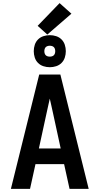

<svg xmlns="http://www.w3.org/2000/svg" viewBox="-20 -1214 640 1234"><path d="M50 0 232 -735H368L550 0H427L392 -159H208L173 0ZM370 -260 320 -490Q315 -513 310 -535.5Q305 -558 300 -580Q295 -558 290 -535.5Q285 -513 280 -490L230 -260ZM300 -782Q279 -782 259 -788.5Q239 -795 224.5 -809.5Q210 -824 203.5 -844Q197 -864 197 -885Q197 -906 203.5 -926Q210 -946 224.5 -960.5Q239 -975 259 -981.5Q279 -988 300 -988Q321 -988 341 -981.5Q361 -975 375.5 -960.5Q390 -946 396.5 -926Q403 -906 403 -885Q403 -864 396.5 -844Q390 -824 375.5 -809.5Q361 -795 341 -788.5Q321 -782 300 -782ZM300 -850Q307 -850 314 -852Q321 -854 326 -859Q331 -864 333 -871Q335 -878 335 -885Q335 -892 333 -899Q331 -906 326 -911Q321 -916 314 -918Q307 -920 300 -920Q293 -920 286 -918Q279 -916 274 -911Q269 -906 267 -899Q265 -892 265 -885Q265 -878 267 -871Q269 -864 274 -859Q279 -854 286 -852Q293 -850 300 -850ZM284 -992 222 -1048 363 -1194 439 -1126Z"/></svg>

Font: Iosevka Extended
Style: Bold
Weight: 700
Width: 7
Monospace: yes
Designer: Belleve Invis
Foundry: Belleve Invis
Version: Version 32.5.0; ttfautohint (v1.8.4)